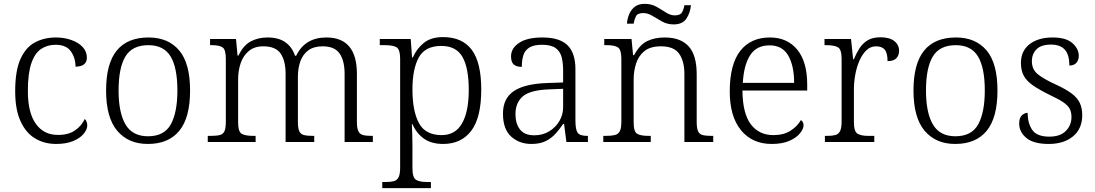

<svg xmlns="http://www.w3.org/2000/svg" viewBox="-20 -739 5699 999"><path d="M272 10Q211 10 163 -18.5Q115 -47 87 -108Q59 -169 59 -264Q59 -371 86.5 -432Q114 -493 162 -518.5Q210 -544 271 -544Q314 -544 351 -531Q388 -518 410 -494.5Q432 -471 432 -439Q432 -393 373 -392Q373 -437 349 -471.5Q325 -506 269 -506Q226 -506 193.5 -484Q161 -462 143 -409.5Q125 -357 125 -265Q125 -152 167 -94Q209 -36 283 -37Q337 -37 371 -61Q405 -85 421 -120Q434 -107 434 -86Q434 -66 416 -43.5Q398 -21 361.5 -5.5Q325 10 272 10Z M749 10Q648 10 590 -58.5Q532 -127 532 -268Q532 -408 587.5 -476Q643 -544 753 -544Q855 -544 912 -477Q969 -410 969 -268Q969 -127 913 -58.5Q857 10 749 10ZM750 -30Q835 -30 869 -92.5Q903 -155 903 -268Q903 -387 867.5 -445.5Q832 -504 752 -504Q668 -504 632.5 -445Q597 -386 597 -268Q597 -153 633 -91.5Q669 -30 750 -30Z M1061 0V-32H1078Q1107 -32 1124 -36.5Q1141 -41 1148 -56.5Q1155 -72 1155 -105V-433Q1155 -481 1138 -492.5Q1121 -504 1083 -504H1073V-536H1208L1216 -450H1221Q1246 -503 1284.5 -523.5Q1323 -544 1372 -544Q1430 -544 1465 -519Q1500 -494 1515 -449H1521Q1567 -544 1678 -544Q1837 -544 1837 -355V-105Q1837 -72 1844.5 -56.5Q1852 -41 1868.5 -36.5Q1885 -32 1914 -32H1920V0H1773V-354Q1773 -423 1747 -460.5Q1721 -498 1659 -498Q1612 -498 1583.5 -476.5Q1555 -455 1542.5 -419Q1530 -383 1530 -340V-105Q1530 -72 1537 -56.5Q1544 -41 1561 -36.5Q1578 -32 1607 -32H1615V0H1466V-354Q1466 -423 1440 -460.5Q1414 -498 1350 -498Q1304 -498 1275 -474Q1246 -450 1232.5 -411Q1219 -372 1219 -326V-102Q1219 -54 1237.5 -43Q1256 -32 1299 -32H1310V0Z M1969 240V208H1987Q2013 208 2029.5 203.5Q2046 199 2054 183Q2062 167 2062 133V-433Q2062 -481 2044 -492.5Q2026 -504 1983 -504H1956V-536H2117L2124 -440H2128Q2148 -486 2185.5 -516Q2223 -546 2285 -546Q2385 -546 2434.5 -480Q2484 -414 2484 -273Q2484 -127 2432 -58.5Q2380 10 2286 10Q2225 10 2186 -17.5Q2147 -45 2126 -93H2123Q2124 -72 2125 -41Q2126 -10 2126 25V136Q2126 185 2144.5 196.5Q2163 208 2202 208H2222V240ZM2278 -36Q2349 -36 2384 -97Q2419 -158 2419 -271Q2419 -385 2386.5 -442.5Q2354 -500 2276 -500Q2192 -500 2159 -440Q2126 -380 2126 -274Q2126 -162 2159.5 -99Q2193 -36 2278 -36Z M2745 10Q2682 10 2639.5 -28.5Q2597 -67 2597 -148Q2597 -227 2653.5 -265Q2710 -303 2827 -307L2910 -310V-372Q2910 -411 2902.5 -441Q2895 -471 2871.5 -488.5Q2848 -506 2800 -506Q2757 -506 2734 -491.5Q2711 -477 2703 -451Q2695 -425 2695 -391Q2667 -391 2653 -403.5Q2639 -416 2639 -446Q2639 -488 2681 -516Q2723 -544 2802 -544Q2892 -544 2933 -503.5Q2974 -463 2974 -379V-112Q2974 -64 2986 -48Q2998 -32 3035 -32H3039V0H2927L2915 -94H2910Q2893 -69 2872 -45Q2851 -21 2820.5 -5.5Q2790 10 2745 10ZM2760 -35Q2804 -35 2838 -56Q2872 -77 2891 -110Q2910 -143 2910 -181V-277L2836 -274Q2737 -270 2699.5 -237Q2662 -204 2662 -145Q2662 -96 2685.5 -65.5Q2709 -35 2760 -35Z M3119 0V-32H3133Q3162 -32 3179.5 -36.5Q3197 -41 3205 -56.5Q3213 -72 3213 -105V-433Q3213 -481 3195 -492.5Q3177 -504 3139 -504H3124V-536H3266L3274 -452H3279Q3309 -507 3348 -525.5Q3387 -544 3439 -544Q3521 -544 3563 -498Q3605 -452 3605 -353V-105Q3605 -72 3612 -56.5Q3619 -41 3635.5 -36.5Q3652 -32 3681 -32H3691V0H3541V-354Q3541 -420 3514 -459Q3487 -498 3419 -498Q3364 -498 3333.5 -473.5Q3303 -449 3290 -409.5Q3277 -370 3277 -326V-102Q3277 -54 3295 -43Q3313 -32 3356 -32H3366V0ZM3485 -612Q3452 -612 3425 -627Q3398 -642 3374.5 -656.5Q3351 -671 3327 -671Q3297 -671 3288.5 -653.5Q3280 -636 3277 -616H3242Q3244 -641 3253.5 -664.5Q3263 -688 3282.5 -703.5Q3302 -719 3334 -719Q3369 -719 3395.5 -704Q3422 -689 3445 -674Q3468 -659 3491 -659Q3520 -659 3529 -675.5Q3538 -692 3541 -712H3575Q3572 -674 3552 -643Q3532 -612 3485 -612Z M3995 10Q3894 10 3835.5 -61.5Q3777 -133 3777 -263Q3777 -404 3831.5 -474Q3886 -544 3986 -544Q4076 -544 4128 -481Q4180 -418 4180 -299V-268H3843Q3844 -149 3886.5 -92.5Q3929 -36 4004 -36Q4058 -36 4093.5 -59Q4129 -82 4147 -114Q4153 -111 4157 -104Q4161 -97 4161 -87Q4161 -69 4143 -46Q4125 -23 4088 -6.5Q4051 10 3995 10ZM4112 -308Q4112 -396 4081.5 -449.5Q4051 -503 3984 -503Q3916 -503 3883 -451.5Q3850 -400 3845 -308Z M4272 0V-32H4284Q4310 -32 4326.5 -36.5Q4343 -41 4351 -57Q4359 -73 4359 -107V-433Q4359 -481 4340.5 -492.5Q4322 -504 4279 -504H4270V-536H4408L4419 -431H4423Q4435 -461 4451.5 -487Q4468 -513 4494 -529Q4520 -545 4561 -545Q4608 -545 4633 -525.5Q4658 -506 4658 -474Q4658 -451 4644 -436Q4630 -421 4598 -421Q4598 -463 4583.5 -480.5Q4569 -498 4538 -498Q4509 -498 4487.5 -477Q4466 -456 4451.5 -422.5Q4437 -389 4430 -350Q4423 -311 4423 -274V-104Q4423 -55 4441.5 -43.5Q4460 -32 4498 -32H4529V0Z M4950 10Q4849 10 4791 -58.5Q4733 -127 4733 -268Q4733 -408 4788.5 -476Q4844 -544 4954 -544Q5056 -544 5113 -477Q5170 -410 5170 -268Q5170 -127 5114 -58.5Q5058 10 4950 10ZM4951 -30Q5036 -30 5070 -92.5Q5104 -155 5104 -268Q5104 -387 5068.5 -445.5Q5033 -504 4953 -504Q4869 -504 4833.5 -445Q4798 -386 4798 -268Q4798 -153 4834 -91.5Q4870 -30 4951 -30Z M5437 10Q5358 10 5320.5 -21Q5283 -52 5283 -96Q5283 -127 5297.5 -139.5Q5312 -152 5327 -152Q5327 -98 5351 -63Q5375 -28 5440 -28Q5496 -28 5525.5 -57.5Q5555 -87 5555 -130Q5555 -155 5546 -172.5Q5537 -190 5513 -206.5Q5489 -223 5444 -244Q5389 -271 5355.5 -294Q5322 -317 5307 -344.5Q5292 -372 5292 -412Q5292 -474 5337 -509Q5382 -544 5457 -544Q5527 -544 5560 -514.5Q5593 -485 5593 -449Q5593 -426 5580.5 -412Q5568 -398 5544 -398Q5544 -455 5520 -481Q5496 -507 5449 -507Q5397 -507 5373 -482.5Q5349 -458 5349 -420Q5349 -378 5379.5 -353Q5410 -328 5474 -299Q5526 -275 5556 -252.5Q5586 -230 5598.5 -203Q5611 -176 5611 -140Q5611 -69 5563 -29.5Q5515 10 5437 10Z"/></svg>

Font: Noto Serif Malayalam Light
Style: Regular
Weight: 300
Designer: Indian type Foundry, Jelle Bosma, Monotype Design Team
Foundry: Monotype Imaging Inc.
Version: Version 2.104; ttfautohint (v1.8.4.7-5d5b)